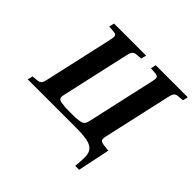

<svg xmlns="http://www.w3.org/2000/svg" viewBox="-207 -912 1322 1322"><g transform="rotate(45 453.5 -251.0)"><path d="M40 0H516C655 0 698 26 698 101C698 125 697 155 693 190H731L780 -46H770C700 -53 689 -55 699 -102L809 -594C817 -630 824 -648 853 -650L898 -654L907 -692H595L586 -654L636 -650C664 -647 663 -630 655 -594L545 -102C535 -55 523 -52 458 -46H364C294 -53 283 -55 293 -102L403 -594C411 -630 418 -648 447 -650L492 -654L501 -692H189L180 -654L230 -650C258 -647 257 -630 249 -594L138 -98C130 -62 123 -44 94 -42L50 -38Z"/></g></svg>

Font: Heuristica
Style: Bold Italic
Weight: 700
Italic angle: -13°
Version: Version 1.0.1